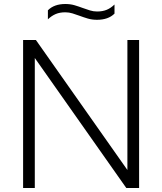

<svg xmlns="http://www.w3.org/2000/svg" viewBox="-20 -940 811 960"><path d="M95.5 0V-740H159.5L617 -90V-740H675.5V0H611.5L154 -650V0ZM465 -841Q440.5 -841 419.2 -847.2Q398 -853.5 378 -861Q360 -867.5 342.5 -873Q325 -878.5 306.5 -878.5Q279 -878.5 258.5 -869.8Q238 -861 219.5 -843.5V-888.5Q250.5 -920 307 -920Q331.5 -920 352.8 -913.8Q374 -907.5 394 -900Q412 -893.5 429.5 -888Q447 -882.5 465.5 -882.5Q493 -882.5 513.5 -891Q534 -899.5 552.5 -917.5V-872Q521.5 -841 465 -841Z"/></svg>

Font: Encode Sans SemiExpanded SemiExpanded Light
Style: Regular
Weight: 300
Width: 6
Designer: Multiple Designers
Foundry: Impallari Type
Version: Version 3.000; ttfautohint (v1.8.3) -l 8 -r 50 -G 200 -x 14 